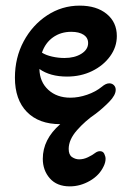

<svg xmlns="http://www.w3.org/2000/svg" viewBox="-20 -428 474 682"><path d="M228 234Q182 234 157 205.5Q132 177 132 136Q132 67 194 13Q118 13 75.5 -30.5Q33 -74 33 -152Q33 -223 64 -281Q95 -339 147.5 -373.5Q200 -408 263 -408Q323 -408 359 -378.5Q395 -349 395 -300Q395 -261 371 -228Q347 -195 307 -175.5Q267 -156 218 -156Q158 -156 120 -183Q121 -137 151.5 -109Q182 -81 230 -81Q259 -81 289.5 -91.5Q320 -102 342 -120Q356 -132 368 -132Q378 -132 384.5 -125.5Q391 -119 391 -109Q391 -90 368 -66.5Q345 -43 320 -24Q283 1 253.5 34.5Q224 68 224 101Q224 122 236 130Q248 138 261 138Q277 138 292.5 130.5Q308 123 317 116Q326 109 335 109Q346 109 350.5 118.5Q355 128 355 136Q355 149 348 163Q333 195 299 214.5Q265 234 228 234ZM209 -222Q245 -222 269 -237Q293 -252 293 -275Q293 -294 277 -304.5Q261 -315 233 -315Q196 -315 168.5 -295.5Q141 -276 129 -241Q143 -232 165 -227Q187 -222 209 -222Z"/></svg>

Font: Akaya Kanadaka
Style: Regular
Weight: 400
Designer: Vaishnavi Murthy Yerkadithaya, Juan Luis Blanco Aristondo
Version: Version 1.002; ttfautohint (v1.8.3)